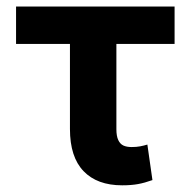

<svg xmlns="http://www.w3.org/2000/svg" viewBox="-20 -550 574 580"><path d="M507.4 -417.2H28.5V-530.3H507.4ZM331.6 -530.3V-159.7Q331.6 -139 337.2 -127Q342.8 -115 352.7 -110.4Q362.7 -105.8 377.7 -105.8Q392.2 -105.8 403.7 -108Q415.1 -110.2 425.2 -113.3L440.5 -6Q416.8 2.5 396.7 6.1Q376.5 9.8 349 9.8Q273.5 9.8 232.4 -33Q191.3 -75.7 191.3 -160.3V-530.3Z"/></svg>

Font: Pretendard GOV Variable
Style: Regular
Weight: 400
Designer: Base glyphs from Inter by Rasmus Andersson; Hangul glyphs from Noto Sans CJK(Source Han Sans) by Jang Soo-young and Kang
Foundry: Kil Hyung-jin
Version: Version 1.307;Glyphs 3.2 (3192)